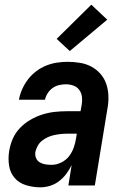

<svg xmlns="http://www.w3.org/2000/svg" viewBox="-20 -792 540 820"><path d="M152 8Q121 8 91.5 -1Q62 -10 43 -31.5Q24 -53 19 -83.5Q14 -114 19 -146Q23 -172 34 -198Q45 -224 64.5 -244.5Q84 -265 108.5 -279.5Q133 -294 159.5 -302.5Q186 -311 212.5 -314Q239 -317 265 -317H324L329 -345Q332 -362 330 -378.5Q328 -395 318.5 -408Q309 -421 293.5 -426.5Q278 -432 261 -432Q247 -432 232 -428.5Q217 -425 204.5 -416Q192 -407 183.5 -393.5Q175 -380 172 -366H61V-367Q65 -389 75 -411.5Q85 -434 100 -453.5Q115 -473 135 -488Q155 -503 177.5 -512Q200 -521 223.5 -524.5Q247 -528 269 -528Q296 -528 322.5 -523.5Q349 -519 371 -507Q393 -495 409.5 -476Q426 -457 434 -433Q442 -409 443 -382.5Q444 -356 439 -329L385 0H272L286 -87Q277 -68 263.5 -50Q250 -32 232.5 -18.5Q215 -5 194 1.5Q173 8 152 8ZM201 -88Q221 -88 241.5 -98Q262 -108 275 -125Q288 -142 295 -162Q302 -182 305 -202L308 -221H265Q252 -221 238.5 -219.5Q225 -218 211 -215Q197 -212 184 -206Q171 -200 159.5 -191Q148 -182 141 -169Q134 -156 131 -143Q129 -129 134 -117Q139 -105 150 -98.5Q161 -92 174 -90Q187 -88 201 -88ZM278 -574 222 -626 370 -772 438 -708Z"/></svg>

Font: Iosevka Term Curly Oblique
Style: Bold
Weight: 700
Italic angle: -9°
Designer: Belleve Invis
Foundry: Belleve Invis
Version: Version 32.3.0